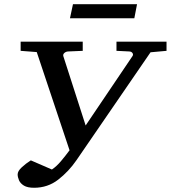

<svg xmlns="http://www.w3.org/2000/svg" viewBox="-20 -867 803 903"><path d="M140.1 16.1Q109.4 16.1 92.5 5.9Q75.7 -4.4 69.3 -19.3Q63 -34.2 63 -46.9Q63 -62 82 -79.8Q101.1 -97.7 125 -112.8L224.1 -69.8Q245.6 -84 266.6 -108.9Q287.6 -133.8 307.1 -160.2L152.8 -622.1L77.1 -627.9V-670.9H369.1V-627.9L300.8 -625Q290 -624.5 282.7 -617.9Q275.4 -611.3 277.8 -603L382.8 -276.9L603 -603Q607.9 -609.9 603.3 -617.2Q598.6 -624.5 587.9 -625L527.8 -627.9V-670.9H763.2V-627.9L688 -621.1L339.8 -113.8Q303.2 -60.5 253.9 -22.2Q204.6 16.1 140.1 16.1ZM624.5 -847.2 611.8 -781.2H309.1L323.2 -847.2Z"/></svg>

Font: Charis
Style: Italic
Weight: 400
Italic angle: -11°
Designer: Walt Agee, Miriam Martin, Annie Olsen, Victor Gaultney, Lorna Priest, Alan Ward, Bob Hallissy, Martin Hosken, Sharon Cor
Foundry: SIL Global
Version: Version 7.000